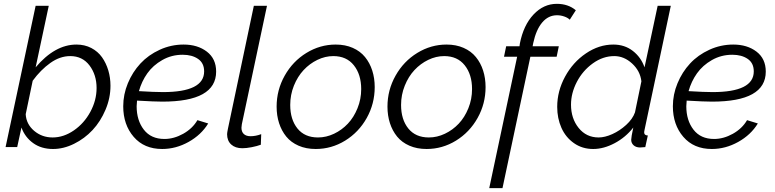

<svg xmlns="http://www.w3.org/2000/svg" viewBox="-20 -760 4005 992"><path d="M90.8 -101.1 68.8 0H8.8L164.1 -730H231.9L164.1 -412.1Q263.7 -529.8 375 -529.8Q417.5 -529.8 451.7 -512Q485.8 -494.1 507.1 -464.1Q528.3 -434.1 539.6 -396.2Q550.8 -358.4 550.8 -316.9Q550.8 -253.4 525.1 -192.9Q499.5 -132.3 458.3 -88.1Q417 -43.9 362.8 -17.1Q308.6 9.8 253.9 9.8Q193.4 9.8 151.1 -20.8Q108.9 -51.3 90.8 -101.1ZM479 -305.2Q479 -373.5 442.4 -421.9Q405.8 -470.2 342.8 -470.2Q290 -470.2 240.2 -434.8Q190.4 -399.4 148.9 -342.8L112.8 -169.9Q115.7 -118.7 156.2 -84.2Q196.8 -49.8 252 -49.8Q308.6 -49.8 361.6 -86.2Q414.6 -122.6 446.8 -182.1Q479 -241.7 479 -305.2Z M818.8 -234.9Q779.3 -234.9 688 -240.2Q686 -220.7 686 -210.9Q686 -138.2 723.1 -90.1Q760.3 -42 829.6 -42Q878.4 -42 926.5 -68.8Q974.6 -95.7 1000 -139.2L1055.7 -122.1Q1019.5 -63 954.1 -26.6Q888.7 9.8 817.9 9.8Q724.6 9.8 670.7 -53Q616.7 -115.7 616.7 -210.9Q616.7 -272 640.6 -329.8Q664.6 -387.7 705.6 -431.9Q746.6 -476.1 805.2 -502.9Q863.8 -529.8 928.7 -529.8Q1001 -529.8 1048.8 -493.2Q1096.7 -456.5 1096.7 -390.1Q1096.7 -234.9 818.8 -234.9ZM923.8 -477.1Q866.2 -477.1 818.4 -449.7Q770.5 -422.4 741.2 -381.1Q711.9 -339.8 697.8 -289.1Q777.3 -284.2 821.8 -284.2Q1034.7 -284.2 1034.7 -391.1Q1034.7 -434.1 1003.4 -455.6Q972.2 -477.1 923.8 -477.1Z M1153.3 -66.9Q1153.3 -73.2 1157.7 -95.2L1291.5 -730H1359.4L1229.5 -118.2Q1227.5 -104.5 1227.5 -100.1Q1227.5 -79.1 1239.7 -67.6Q1252 -56.2 1274.4 -56.2Q1301.3 -56.2 1329.6 -66.9L1327.6 -12.2Q1308.1 -4.9 1280.3 0.5Q1252.4 5.9 1232.4 5.9Q1195.8 5.9 1174.6 -13.4Q1153.3 -32.7 1153.3 -66.9Z M1409.2 -209Q1409.2 -294.9 1450.9 -369.1Q1492.7 -443.4 1563.2 -486.6Q1633.8 -529.8 1714.4 -529.8Q1763.7 -529.8 1802.5 -512.7Q1841.3 -495.6 1866 -465.3Q1890.6 -435.1 1903.3 -395.5Q1916 -356 1916 -310.1Q1916 -224.1 1874.8 -150.4Q1833.5 -76.7 1763.2 -33.4Q1692.9 9.8 1611.3 9.8Q1561.5 9.8 1522.5 -7.3Q1483.4 -24.4 1459 -54.4Q1434.6 -84.5 1421.9 -123.8Q1409.2 -163.1 1409.2 -209ZM1846.2 -299.8Q1846.2 -375 1808.3 -422.6Q1770.5 -470.2 1702.1 -470.2Q1660.2 -470.2 1619.9 -450.7Q1579.6 -431.2 1548.6 -397.9Q1517.6 -364.7 1498.5 -317.4Q1479.5 -270 1479.5 -217.8Q1479.5 -142.6 1516.8 -96.2Q1554.2 -49.8 1623 -49.8Q1665.5 -49.8 1706.1 -69.1Q1746.6 -88.4 1777.3 -121.1Q1808.1 -153.8 1827.1 -200.7Q1846.2 -247.6 1846.2 -299.8Z M1981.9 -209Q1981.9 -294.9 2023.7 -369.1Q2065.4 -443.4 2136 -486.6Q2206.5 -529.8 2287.1 -529.8Q2336.4 -529.8 2375.2 -512.7Q2414.1 -495.6 2438.7 -465.3Q2463.4 -435.1 2476.1 -395.5Q2488.8 -356 2488.8 -310.1Q2488.8 -224.1 2447.5 -150.4Q2406.2 -76.7 2335.9 -33.4Q2265.6 9.8 2184.1 9.8Q2134.3 9.8 2095.2 -7.3Q2056.2 -24.4 2031.7 -54.4Q2007.3 -84.5 1994.6 -123.8Q1981.9 -163.1 1981.9 -209ZM2418.9 -299.8Q2418.9 -375 2381.1 -422.6Q2343.3 -470.2 2274.9 -470.2Q2232.9 -470.2 2192.6 -450.7Q2152.3 -431.2 2121.3 -397.9Q2090.3 -364.7 2071.3 -317.4Q2052.2 -270 2052.2 -217.8Q2052.2 -142.6 2089.6 -96.2Q2127 -49.8 2195.8 -49.8Q2238.3 -49.8 2278.8 -69.1Q2319.3 -88.4 2350.1 -121.1Q2380.9 -153.8 2399.9 -200.7Q2418.9 -247.6 2418.9 -299.8Z M2651.9 -466.8H2584L2595.2 -521H2664.1L2666 -535.2Q2684.6 -629.9 2736.6 -685.1Q2788.6 -740.2 2856.9 -740.2Q2915.5 -740.2 2955.1 -707L2923.8 -658.2Q2913.6 -668.5 2895.3 -674.8Q2877 -681.2 2857.9 -681.2Q2813 -681.2 2781.5 -644Q2750 -606.9 2734.9 -537.1L2731.9 -521H2867.2L2856 -466.8H2720.2L2576.2 211.9H2507.8Z M2858.9 -208Q2858.9 -289.1 2899.4 -363.8Q2939.9 -438.5 3007.3 -484.1Q3074.7 -529.8 3148.9 -529.8Q3207.5 -529.8 3249.8 -496.8Q3292 -463.9 3310.1 -412.1L3377.9 -730H3445.8L3310.1 -88.9Q3308.1 -79.1 3308.1 -77.1Q3308.1 -60.1 3327.1 -60.1L3314 0Q3287.6 2 3286.1 2Q3265.1 1.5 3253.2 -9.8Q3241.2 -21 3241.2 -38.1Q3241.2 -50.8 3252 -101.1Q3212.4 -50.3 3155.8 -20.3Q3099.1 9.8 3044.9 9.8Q2988.3 9.8 2945.3 -20.5Q2902.3 -50.8 2880.6 -99.9Q2858.9 -148.9 2858.9 -208ZM3260.7 -179.2 3293.9 -339.8Q3287.6 -393.6 3245.8 -431.9Q3204.1 -470.2 3153.8 -470.2Q3095.2 -470.2 3043 -432.6Q2990.7 -395 2960.4 -336.9Q2930.2 -278.8 2930.2 -219.2Q2930.2 -147.9 2969.7 -98.9Q3009.3 -49.8 3072.8 -49.8Q3105 -49.8 3143.6 -67.1Q3182.1 -84.5 3215.3 -114.7Q3248.5 -145 3260.7 -179.2Z M3658.7 -234.9Q3619.1 -234.9 3527.8 -240.2Q3525.9 -220.7 3525.9 -210.9Q3525.9 -138.2 3563 -90.1Q3600.1 -42 3669.4 -42Q3718.3 -42 3766.4 -68.8Q3814.5 -95.7 3839.8 -139.2L3895.5 -122.1Q3859.4 -63 3793.9 -26.6Q3728.5 9.8 3657.7 9.8Q3564.5 9.8 3510.5 -53Q3456.5 -115.7 3456.5 -210.9Q3456.5 -272 3480.5 -329.8Q3504.4 -387.7 3545.4 -431.9Q3586.4 -476.1 3645 -502.9Q3703.6 -529.8 3768.6 -529.8Q3840.8 -529.8 3888.7 -493.2Q3936.5 -456.5 3936.5 -390.1Q3936.5 -234.9 3658.7 -234.9ZM3763.7 -477.1Q3706.1 -477.1 3658.2 -449.7Q3610.4 -422.4 3581.1 -381.1Q3551.8 -339.8 3537.6 -289.1Q3617.2 -284.2 3661.6 -284.2Q3874.5 -284.2 3874.5 -391.1Q3874.5 -434.1 3843.3 -455.6Q3812 -477.1 3763.7 -477.1Z"/></svg>

Font: Rawline
Style: Italic
Weight: 400
Italic angle: -12°
Designer: Matt McInerney, Pablo Impallari, Rodrigo Fuenzalida
Foundry: Matt McInerney, Pablo Impallari, Rodrigo Fuenzalida
Version: Version 4.020;PS 004.020;hotconv 1.0.88;makeotf.lib2.5.64775